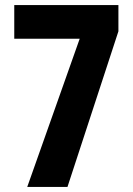

<svg xmlns="http://www.w3.org/2000/svg" viewBox="-20 -734 521 754"><path d="M87 0 293 -582H36V-714H445V-611L245 0Z"/></svg>

Font: Noto Sans Hebrew ExtraCondensed ExtraBold
Style: Regular
Weight: 800
Width: 2
Designer: Monotype Design Team
Foundry: Monotype Imaging Inc.
Version: Version 2.004; ttfautohint (v1.8.4.7-5d5b)